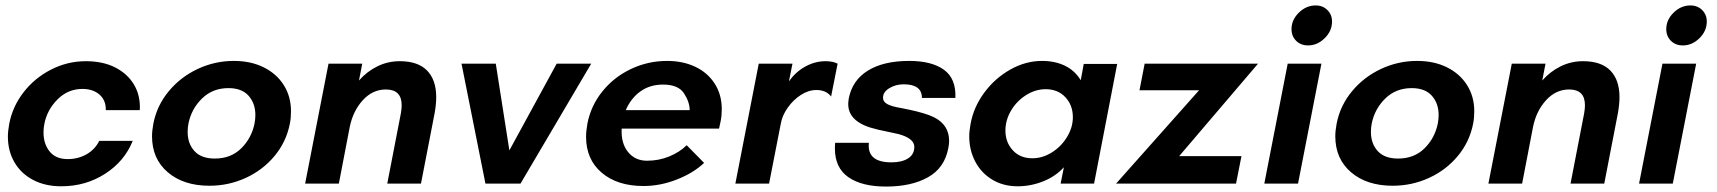

<svg xmlns="http://www.w3.org/2000/svg" viewBox="-20 -675 6312 706"><path d="M9 -173Q9 -193 14 -220Q26 -283 66.5 -335.5Q107 -388 167.5 -419Q228 -450 296 -450Q359 -450 404.5 -426.5Q450 -403 473.5 -362.5Q497 -322 494 -270H369Q370 -306 346 -327Q322 -348 283 -348Q230 -348 191.5 -309.5Q153 -271 143 -219Q140 -204 140 -188Q140 -146 162.5 -118Q185 -90 229 -90Q267 -90 298 -107.5Q329 -125 345 -157H468Q438 -82 366.5 -36Q295 10 205 10Q146 10 101.5 -13.5Q57 -37 33 -78.5Q9 -120 9 -173Z M539 -174Q539 -194 544 -221Q557 -287 600.5 -339.5Q644 -392 707 -421.5Q770 -451 840 -451Q902 -451 949.5 -427.5Q997 -404 1023.5 -362Q1050 -320 1050 -266Q1050 -241 1046 -221Q1033 -154 990 -102Q947 -50 884 -21Q821 8 750 8Q655 8 597 -41.5Q539 -91 539 -174ZM670 -190Q670 -147 695 -119.5Q720 -92 770 -92Q829 -92 867 -129.5Q905 -167 916 -221Q919 -238 919 -252Q919 -295 894 -323Q869 -351 820 -351Q762 -351 723 -313Q684 -275 673 -221Q670 -206 670 -190Z M1188 -441H1312L1300 -379Q1329 -412 1367.5 -431Q1406 -450 1450 -450Q1517 -450 1550.5 -415.5Q1584 -381 1584 -318Q1584 -291 1578 -258L1528 0H1404L1454 -258Q1457 -275 1457 -288Q1457 -346 1399 -346Q1350 -346 1314 -306.5Q1278 -267 1266 -208L1226 0H1102Z M1677 -441H1803L1853 -122L2027 -441H2154L1894 0H1765Z M2135 -172Q2135 -193 2140 -221Q2153 -287 2195.5 -339.5Q2238 -392 2300.5 -421.5Q2363 -451 2433 -451Q2491 -451 2536.5 -429.5Q2582 -408 2608 -367.5Q2634 -327 2634 -274Q2634 -250 2630 -230L2624 -202H2266Q2263 -149 2289 -116.5Q2315 -84 2359 -84Q2403 -84 2441.5 -100Q2480 -116 2505 -141L2569 -76Q2530 -39 2469 -15Q2408 9 2346 9Q2250 9 2192.5 -40Q2135 -89 2135 -172ZM2516 -270Q2516 -300 2495 -332Q2474 -364 2418 -364Q2370 -364 2335 -339Q2300 -314 2281 -270Z M2770 -441H2894L2881 -376Q2906 -411 2941.5 -430.5Q2977 -450 3016 -450Q3042 -450 3060 -441L3036 -320Q3018 -344 2982 -344Q2953 -344 2925 -326Q2897 -308 2876.5 -279Q2856 -250 2851 -220L2808 0H2684Z M3050 -129Q3050 -143 3051 -150H3175Q3167 -78 3258 -78Q3296 -78 3319 -92.5Q3342 -107 3342 -135Q3342 -166 3284 -182Q3283 -182 3247 -190Q3206 -198 3180 -206Q3154 -214 3135 -227Q3099 -252 3099 -292Q3099 -299 3101 -313Q3114 -380 3171.5 -415.5Q3229 -451 3323 -451Q3406 -451 3451 -418.5Q3496 -386 3493 -315H3370Q3370 -365 3303 -365Q3274 -365 3250.5 -351Q3227 -337 3227 -316Q3227 -300 3244 -291.5Q3261 -283 3292 -278Q3298 -277 3324 -271.5Q3350 -266 3374 -259Q3398 -252 3414 -244Q3470 -216 3470 -157Q3470 -145 3467 -130Q3453 -57 3392 -23Q3331 11 3238 11Q3149 11 3099.5 -23.5Q3050 -58 3050 -129Z M3544 -174Q3544 -193 3549 -220Q3560 -281 3599 -334Q3638 -387 3694.5 -419Q3751 -451 3812 -451Q3859 -451 3895.5 -433.5Q3932 -416 3954 -380L3965 -440H4088L4003 0H3880L3892 -60Q3861 -26 3815.5 -8Q3770 10 3722 10Q3669 10 3628.5 -14.5Q3588 -39 3566 -81Q3544 -123 3544 -174ZM3776 -93Q3814 -93 3848.5 -115Q3883 -137 3904 -172Q3925 -207 3925 -244Q3925 -288 3897.5 -317.5Q3870 -347 3825 -347Q3787 -347 3752.5 -325Q3718 -303 3697.5 -268Q3677 -233 3677 -195Q3677 -152 3704 -122.5Q3731 -93 3776 -93Z M4389 -343H4170L4189 -441H4606L4316 -101H4545L4525 0H4084Z M4715 -441H4839L4753 0H4629ZM4818 -655Q4844 -655 4861 -638Q4878 -621 4878 -596Q4878 -561 4851 -534.5Q4824 -508 4790 -508Q4763 -508 4746 -525Q4729 -542 4729 -568Q4729 -602 4756 -628.5Q4783 -655 4818 -655Z M4890 -174Q4890 -194 4895 -221Q4908 -287 4951.5 -339.5Q4995 -392 5058 -421.5Q5121 -451 5191 -451Q5253 -451 5300.5 -427.5Q5348 -404 5374.5 -362Q5401 -320 5401 -266Q5401 -241 5397 -221Q5384 -154 5341 -102Q5298 -50 5235 -21Q5172 8 5101 8Q5006 8 4948 -41.5Q4890 -91 4890 -174ZM5021 -190Q5021 -147 5046 -119.5Q5071 -92 5121 -92Q5180 -92 5218 -129.5Q5256 -167 5267 -221Q5270 -238 5270 -252Q5270 -295 5245 -323Q5220 -351 5171 -351Q5113 -351 5074 -313Q5035 -275 5024 -221Q5021 -206 5021 -190Z M5539 -441H5663L5651 -379Q5680 -412 5718.5 -431Q5757 -450 5801 -450Q5868 -450 5901.5 -415.5Q5935 -381 5935 -318Q5935 -291 5929 -258L5879 0H5755L5805 -258Q5808 -275 5808 -288Q5808 -346 5750 -346Q5701 -346 5665 -306.5Q5629 -267 5617 -208L5577 0H5453Z M6093 -441H6217L6131 0H6007ZM6196 -655Q6222 -655 6239 -638Q6256 -621 6256 -596Q6256 -561 6229 -534.5Q6202 -508 6168 -508Q6141 -508 6124 -525Q6107 -542 6107 -568Q6107 -602 6134 -628.5Q6161 -655 6196 -655Z"/></svg>

Font: Teachers SemiBold
Style: Italic
Weight: 600
Designer: Alfredo Marco Pradil & Chank Diesel
Version: Version 0.009